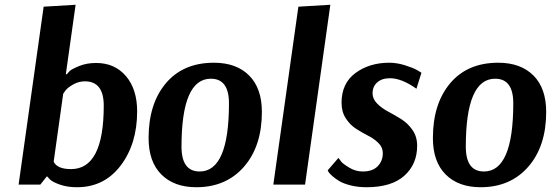

<svg xmlns="http://www.w3.org/2000/svg" viewBox="-20 -774 2310 805"><path d="M163 -746 297 -754 256 -463H261Q264 -468 272 -476Q280 -484 311.5 -497Q343 -510 383 -510Q461 -510 508 -455Q555 -400 555 -307Q555 -171 486 -80Q417 11 303 11Q262 11 231 0Q200 -11 189 -22L178 -34H176L149 0H58ZM205 -96Q220 -65 278 -65Q415 -65 415 -331Q415 -433 336 -433Q310 -433 287 -420Q264 -407 254 -394L245 -381Z M1078 -305Q1078 -161 1003 -75Q928 11 803 11Q710 11 656.5 -42.5Q603 -96 603 -195Q603 -339 675.5 -425Q748 -511 877 -511Q971 -511 1024.5 -457.5Q1078 -404 1078 -305ZM864 -444Q741 -444 741 -159Q741 -55 817 -55Q940 -55 940 -341Q940 -444 864 -444Z M1259 0H1126L1231 -746L1365 -754Z M1399 -112Q1403 -106 1410.5 -96.5Q1418 -87 1444.5 -71Q1471 -55 1501 -55Q1542 -55 1563.5 -77Q1585 -99 1585 -132Q1585 -156 1567 -174Q1549 -192 1523.5 -205Q1498 -218 1473 -234Q1448 -250 1430 -277.5Q1412 -305 1412 -343Q1412 -425 1470.5 -468Q1529 -511 1612 -511Q1644 -511 1677.5 -500.5Q1711 -490 1729 -480L1747 -469L1726 -402Q1664 -446 1615 -446Q1581 -446 1561.5 -428.5Q1542 -411 1542 -383Q1542 -359 1561.5 -339.5Q1581 -320 1608.5 -305.5Q1636 -291 1663 -274Q1690 -257 1709.5 -229Q1729 -201 1729 -163Q1729 -85 1675 -37Q1621 11 1517 11Q1481 11 1451 3.5Q1421 -4 1404 -14Q1387 -24 1375 -34.5Q1363 -45 1358 -52L1354 -60Z M2270 -305Q2270 -161 2195 -75Q2120 11 1995 11Q1902 11 1848.5 -42.5Q1795 -96 1795 -195Q1795 -339 1867.5 -425Q1940 -511 2069 -511Q2163 -511 2216.5 -457.5Q2270 -404 2270 -305ZM2056 -444Q1933 -444 1933 -159Q1933 -55 2009 -55Q2132 -55 2132 -341Q2132 -444 2056 -444Z"/></svg>

Font: Arsenal
Style: Bold Italic
Weight: 700
Italic angle: -9.10001°
Designer: Andrij Shevchenko
Foundry: Stairsfor
Version: Version 2.001;PS 002.001;hotconv 1.0.88;makeotf.lib2.5.64775